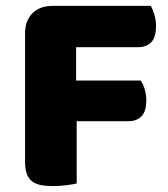

<svg xmlns="http://www.w3.org/2000/svg" viewBox="-20 -626 571 651"><path d="M491 -606Q498 -595 503.5 -576.5Q509 -558 509 -538Q509 -499 492.5 -482.5Q476 -466 448 -466H238V-353H457Q465 -342 470.5 -324Q476 -306 476 -286Q476 -248 459.5 -231.5Q443 -215 415 -215H240V-4Q229 -1 205.5 2Q182 5 159 5Q136 5 118.5 1.5Q101 -2 89 -11Q77 -20 71 -36Q65 -52 65 -78V-513Q65 -556 90 -581Q115 -606 158 -606Z"/></svg>

Font: Baloo Paaji
Style: Regular
Weight: 400
Designer: Shuchita Grover and Ek Type
Foundry: Ek Type
Version: Version 1.007;PS 1.000;hotconv 1.0.88;makeotf.lib2.5.647800